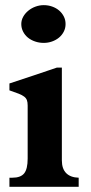

<svg xmlns="http://www.w3.org/2000/svg" viewBox="-20 -715 349 735"><path d="M147.5 -695.3Q164.6 -695.3 179.7 -689.9Q194.8 -684.6 206.1 -675Q217.3 -665.5 224.1 -652.3Q231 -639.2 231 -623Q231 -606.9 224.1 -593.8Q217.3 -580.6 205.8 -571Q194.3 -561.5 179.2 -556.2Q164.1 -550.8 147.5 -550.8Q129.9 -550.8 114.3 -556.2Q98.6 -561.5 86.9 -571Q75.2 -580.6 68.4 -594Q61.5 -607.4 61.5 -623Q61.5 -637.7 68.8 -650.9Q76.2 -664.1 88.4 -674.1Q100.6 -684.1 116 -689.7Q131.3 -695.3 147.5 -695.3ZM281.2 0H16.1V-34.7H27.3Q59.1 -34.7 72.5 -51.3Q85.9 -67.9 85.9 -107.9V-311Q85.9 -323.7 83 -331.5Q80.1 -339.4 72.5 -345.2Q64.9 -351.1 51.3 -356.4Q37.6 -361.8 16.1 -369.1V-395.5Q59.6 -409.7 106.7 -425.5Q153.8 -441.4 197.3 -456.1H216.8V-101.1Q216.8 -68.8 233.4 -52.2Q250 -35.6 281.2 -34.7Z"/></svg>

Font: XB Niloofar
Style: Bold
Weight: 700
Designer: Behnam
Foundry: Irmug
Version: Version 7.201 2008